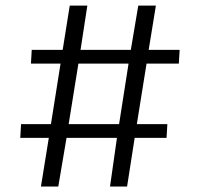

<svg xmlns="http://www.w3.org/2000/svg" viewBox="-20 -683 726 703"><path d="M129.9 0H193.4L223.6 -178.2H408.2L382.8 0H445.3L473.1 -178.2H589.8L592.8 -228.5H481L516.6 -450.2H634.8L637.7 -500.5H524.4L550.8 -662.6H486.3L459 -500.5H274.9L299.8 -662.6H235.4L209.5 -500.5H96.2L93.3 -450.2H201.7L166.5 -228.5H57.1L54.2 -178.2H158.7ZM231.4 -228.5 267.1 -450.2H450.7L416 -228.5Z"/></svg>

Font: Merriweather
Style: Light Italic
Weight: 300
Italic angle: -7.5°
Designer: Eben Sorkin
Foundry: Eben Sorkin
Version: Version 1.001